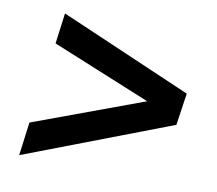

<svg xmlns="http://www.w3.org/2000/svg" viewBox="-57 -581 633 561"><g transform="rotate(10 260.0 -300.5)"><path d="M93 -516 81 -425 374 -305 46 -184 33 -85 470 -252 484 -347Z"/></g></svg>

Font: Exo 2 Semi Bold
Style: Italic
Weight: 600
Italic angle: -8°
Designer: Natanael Gama
Version: Version 1.001;PS 001.001;hotconv 1.0.88;makeotf.lib2.5.64775